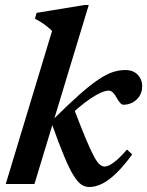

<svg xmlns="http://www.w3.org/2000/svg" viewBox="-20 -737 590 769"><path d="M335.5 -717 118 0H3L188.5 -613Q179.5 -622 169 -630.5Q158.5 -639 146.5 -646.8Q134.5 -654.5 120 -662L126.5 -685.5L318.5 -717ZM186.5 -244 194 -259.5Q256 -321 300 -359.8Q344 -398.5 375.8 -419.5Q407.5 -440.5 432.5 -448.5Q457.5 -456.5 481.5 -456.5Q514 -456.5 531.8 -437.5Q549.5 -418.5 549.5 -392.5Q549.5 -369 538.8 -352.2Q528 -335.5 511 -326.5Q494 -317.5 474.5 -317.5Q468 -317.5 461.5 -324.5Q455 -331.5 447 -346Q439 -360.5 431.5 -367.2Q424 -374 415.5 -374Q402.5 -374 384 -365.8Q365.5 -357.5 342.2 -342Q319 -326.5 292.8 -304.2Q266.5 -282 238 -254L274 -307Q304 -228 324 -180.5Q344 -133 357 -109.2Q370 -85.5 379.8 -77.8Q389.5 -70 398.5 -70Q408.5 -70 421.8 -77.2Q435 -84.5 451.8 -99.5Q468.5 -114.5 488.5 -138L509.5 -118.5Q476 -72.5 446.2 -43.8Q416.5 -15 389.8 -1.5Q363 12 337.5 12Q321 12 306.2 2.5Q291.5 -7 274.8 -33.8Q258 -60.5 237 -111Q216 -161.5 186.5 -244Z"/></svg>

Font: Newsreader 16pt 16pt SemiBold
Style: Italic
Weight: 600
Italic angle: -17°
Version: Version 1.003